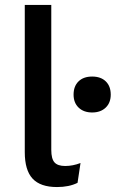

<svg xmlns="http://www.w3.org/2000/svg" viewBox="-20 -745 474 775"><path d="M187 -725V-140Q187 -104 200 -89.5Q213 -75 243 -75Q274 -75 305 -87L293 -7Q259 10 210 10Q143 10 111.5 -24Q80 -58 80 -131V-725ZM427 -363Q427 -330 406.5 -310.5Q386 -291 352 -291Q318 -291 297.5 -310.5Q277 -330 277 -363Q277 -397 297 -416.5Q317 -436 352 -436Q387 -436 407 -416.5Q427 -397 427 -363Z"/></svg>

Font: Elaine Sans Medium
Style: Regular
Weight: 500
Designer: Wei Huang
Foundry: Wei Huang
Version: Version 2.001;PS 002.001;hotconv 1.0.88;makeotf.lib2.5.64775